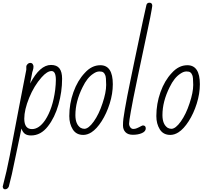

<svg xmlns="http://www.w3.org/2000/svg" viewBox="-63 -986 1524 1416"><path d="M-43 390Q-13 276 9 162L39 5L69 -152L77 -194Q117 -402 131 -472V-494Q131 -504 140 -513Q149 -522 161 -522Q172 -522 178 -513.5Q184 -505 184 -495Q184 -481 179 -466L175 -453Q173 -445 173 -442L159 -370Q231 -507 313 -507Q356 -507 375.5 -481.5Q395 -456 395 -405Q395 -309 368 -214Q341 -119 290 -54Q238 13 166 13Q138 13 121.5 1.5Q105 -10 95 -38L83 21Q59 131 48 187Q24 309 2 390Q-7 410 -26 410Q-41 410 -43 390ZM270 -100Q326 -185 344 -323Q349 -366 349 -397Q349 -462 317 -462Q285 -462 244 -416Q188 -353 152 -264.5Q116 -176 116 -111Q116 -34 173 -34Q225 -34 270 -100Z M448 -130Q448 -221 478.5 -306.5Q509 -392 562 -448Q613 -505 677 -505Q769 -505 769 -365Q769 -295 746 -222Q723 -149 686.5 -92Q650 -35 611 -10Q581 9 551 9Q499 9 473.5 -32Q448 -73 448 -130ZM693 -224Q720 -304 720 -360Q720 -418 713 -432Q707 -447 698 -453Q689 -459 670 -459Q649 -459 626 -443Q580 -414 546 -343Q493 -237 493 -137Q493 -69 532 -43Q546 -36 559 -36Q590 -36 628.5 -90Q667 -144 693 -224Z M844 -61Q844 -88 847 -110.5Q850 -133 858 -181Q874 -274 899 -393L925 -519Q1011 -930 1017 -950Q1022 -966 1039 -966Q1060 -966 1060 -943L1056 -917Q1051 -885 1045 -857.5Q1039 -830 1023 -752Q996 -626 954.5 -428Q913 -230 902 -164Q889 -92 889 -74Q889 -59 898 -47Q907 -35 920 -35Q934 -35 946.5 -40.5Q959 -46 963 -48L980 -57Q988 -61 990 -61Q1012 -61 1012 -39Q1012 -17 984 -4.5Q956 8 917 8Q881 8 862.5 -11Q844 -30 844 -61Z M1090 -130Q1090 -221 1120.5 -306.5Q1151 -392 1204 -448Q1255 -505 1319 -505Q1411 -505 1411 -365Q1411 -295 1388 -222Q1365 -149 1328.5 -92Q1292 -35 1253 -10Q1223 9 1193 9Q1141 9 1115.5 -32Q1090 -73 1090 -130ZM1335 -224Q1362 -304 1362 -360Q1362 -418 1355 -432Q1349 -447 1340 -453Q1331 -459 1312 -459Q1291 -459 1268 -443Q1222 -414 1188 -343Q1135 -237 1135 -137Q1135 -69 1174 -43Q1188 -36 1201 -36Q1232 -36 1270.5 -90Q1309 -144 1335 -224Z"/></svg>

Font: Bad Script
Style: Regular
Weight: 400
Italic angle: -10°
Designer: Roman Shchyukin (Gaslight Type Foundry), Cyreal (Charset Expansion)
Foundry: Gaslight
Version: Version 2.000